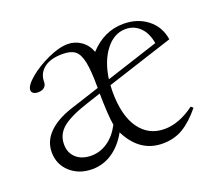

<svg xmlns="http://www.w3.org/2000/svg" viewBox="-85 -565 799 697"><g transform="rotate(-20 314.5 -217.0)"><path d="M164.1 11.2Q112.8 11.2 79.1 -19.3Q45.4 -49.8 45.4 -96.7Q45.4 -139.2 76.9 -170.9Q108.4 -202.6 166.5 -221.7L282.2 -259.3V-260.3Q282.2 -326.7 275.1 -360.1Q268.1 -393.6 252 -406.2Q235.8 -418.9 204.1 -418.9Q157.2 -418.9 132.1 -399.2Q106.9 -379.4 106.9 -346.7Q106.9 -333.5 98.1 -325.9Q89.4 -318.4 74.2 -318.4Q62 -318.4 55.7 -323.2Q49.3 -328.1 49.3 -335.4Q49.3 -353 80.6 -379.4Q111.8 -405.8 156 -426Q200.2 -446.3 233.4 -446.3Q261.7 -446.3 284.7 -430.4Q307.6 -414.6 318.4 -385.7Q374 -446.3 448.7 -446.3Q502.9 -446.3 541 -416.7Q579.1 -387.2 586.9 -336.4L329.1 -252.9Q328.1 -237.3 328.1 -228.5Q328.1 -135.3 363.5 -85.7Q398.9 -36.1 460 -36.1Q516.6 -36.1 576.2 -80.1L584.5 -72.8Q549.3 -29.8 514.9 -9.3Q480.5 11.2 436 11.2Q347.2 11.2 301.8 -80.6Q277.3 -36.6 241.9 -12.7Q206.5 11.2 164.1 11.2ZM449.7 -425.8Q405.3 -425.8 372.8 -384Q340.3 -342.3 331.1 -274.9L534.2 -340.8Q527.8 -380.9 505.1 -403.3Q482.4 -425.8 449.7 -425.8ZM97.2 -108.4Q97.2 -75.2 119.1 -55.7Q141.1 -36.1 177.2 -36.1Q211.4 -36.1 240.7 -56.2Q270 -76.2 290 -114.3Q283.2 -152.8 282.2 -237.8L230 -220.7Q157.7 -197.3 127.4 -172.1Q97.2 -147 97.2 -108.4Z"/></g></svg>

Font: Elstob ExtraLight
Style: Regular
Weight: 200
Designer: Peter S. Baker
Version: Version 1.015